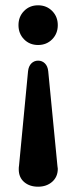

<svg xmlns="http://www.w3.org/2000/svg" viewBox="-20 -519 288 725"><path d="M50.8 120.1Q50.8 111.3 51.8 106.9L85.9 -250Q87.9 -269 98.4 -279.5Q108.9 -290 124 -290Q139.2 -290 149.7 -279.5Q160.2 -269 162.1 -250L196.8 106.9L198.2 118.2Q198.2 148.9 177 167.5Q155.8 186 123.8 186Q91.8 186 71.3 168.5Q50.8 150.9 50.8 120.1ZM70.8 -370.6Q49.8 -392.1 49.8 -424.1Q49.8 -456.1 70.8 -477.5Q91.8 -499 123.8 -499Q155.8 -499 177 -477.5Q198.2 -456.1 198.2 -424.1Q198.2 -392.1 177 -370.6Q155.8 -349.1 123.8 -349.1Q91.8 -349.1 70.8 -370.6Z"/></svg>

Font: Nunito-Bold
Style: Bold
Weight: 700
Designer: Vernon Adams
Foundry: newtypography
Version: Version 3.000